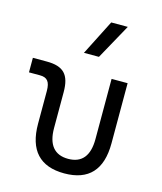

<svg xmlns="http://www.w3.org/2000/svg" viewBox="-119 -882 823 978"><g transform="rotate(15 293.0 -392.5)"><path d="M312.5 9.8C440.9 9.8 505.9 -60.5 505.9 -200.2V-517.6H421.4V-200.2C421.4 -111.8 384.8 -66.9 312.5 -66.9C240.2 -66.9 203.1 -111.8 203.1 -200.2V-389.2C203.1 -481 168.5 -517.6 79.6 -517.6H6.3V-440.9H64C103 -440.9 118.7 -421.4 118.7 -372.6V-200.2C118.7 -60.5 184.1 9.8 312.5 9.8ZM251 -609.4H330.1L432.6 -794.9H345.2Z"/></g></svg>

Font: Cascadia Code SemiLight
Style: Regular
Weight: 350
Monospace: yes
Designer: Aaron Bell
Foundry: Saja Typeworks
Version: Version 2404.023